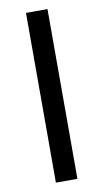

<svg xmlns="http://www.w3.org/2000/svg" viewBox="-83 -750 426 791"><g transform="rotate(-10 130.0 -355.0)"><path d="M85 0V-710H175V0Z"/></g></svg>

Font: Raleway Medium
Style: Regular
Weight: 500
Designer: Matt McInerney, Pablo Impallari, Rodrigo Fuenzalida
Foundry: Matt McInerney, Pablo Impallari, Rodrigo Fuenzalida
Version: Version 4.026